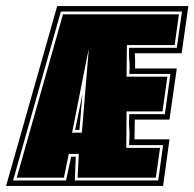

<svg xmlns="http://www.w3.org/2000/svg" viewBox="-56 -611 639 631"><path d="M-36 0 132 -591H563L541 -436H387L388 -413V-386H525L501 -218H387L386 -153H501L480 0ZM-13 -18H161L178 -96H193L190 -18H464L480 -134H368Q369 -148 369.5 -161Q370 -174 369 -186Q367 -210 369 -236H486L504 -368H369Q371 -391 369 -411Q368 -421 368 -432Q368 -443 368 -454H525L542 -573H144ZM-1 -27 151 -564H532L518 -463H361L360 -359H494L478 -245H360L359 -125H470L456 -27H199L203 -105H170L154 -27ZM181 -175H213L234 -428L236 -450L231 -428ZM191 -184 215 -302 205 -184Z"/></svg>

Font: Alumni Sans Collegiate One SC
Style: Italic
Weight: 400
Italic angle: -8°
Designer: Robert E. Leuschke
Foundry: Robert E. Leuschke
Version: Version 1.100